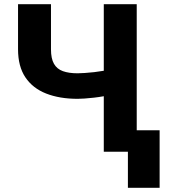

<svg xmlns="http://www.w3.org/2000/svg" viewBox="-20 -731 817 925"><path d="M66.9 -710.9H225.6V-493.7Q225.6 -448.7 240 -423.6Q254.4 -398.4 283 -388.2Q311.5 -377.9 354 -377.9Q367.7 -377.9 389.2 -379.4Q410.6 -380.9 434.3 -383.5Q458 -386.2 478.8 -389.9Q499.5 -393.6 511.7 -398.4V-275.4Q499.5 -271 478 -267.1Q456.5 -263.2 432.9 -260.5Q409.2 -257.8 387.9 -256.3Q366.7 -254.9 354 -254.9Q267.1 -254.9 202.4 -280.3Q137.7 -305.7 102.3 -358.4Q66.9 -411.1 66.9 -493.7ZM480 -710.9H638.7V0H480ZM749 -103.5V173.8H596.2V-103.5Z"/></svg>

Font: Roboto ExtraBold
Style: Regular
Weight: 800
Designer: Christian Robertson
Foundry: Google
Version: Version 3.009; 2024